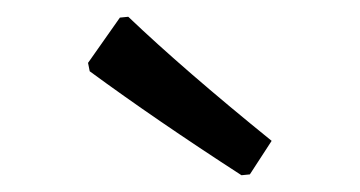

<svg xmlns="http://www.w3.org/2000/svg" viewBox="-20 -728 429 229"><path d="M133 -708Q199 -645 304 -560L278 -520L268 -519Q166 -585 87 -643L85 -653L123 -707Z"/></svg>

Font: Alegreya Sans SC Medium
Style: Regular
Weight: 500
Designer: Juan Pablo del Peral
Foundry: Huerta Tipografica
Version: Version 2.001;PS 002.001;hotconv 1.0.88;makeotf.lib2.5.64775